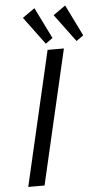

<svg xmlns="http://www.w3.org/2000/svg" viewBox="-61 -959 520 997"><g transform="rotate(-5 199.0 -461.0)"><path d="M44.9 0ZM338.9 -732.9ZM317.9 -921.9 397.9 -759.3 360.8 -732.9 253.9 -877ZM157.7 -921.9 237.8 -759.3 200.7 -732.9 93.8 -877ZM292 -700.2 129.9 0H44.9L207 -700.2Z"/></g></svg>

Font: Pfennig
Style: Italic
Weight: 500
Italic angle: -13°
Version: Version 20120410 ; ttfautohint (v0.8)